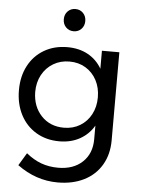

<svg xmlns="http://www.w3.org/2000/svg" viewBox="-61 -788 761 1032"><g transform="rotate(5 319.0 -271.5)"><path d="M559 -529V-54Q559 22 525.5 79Q492 136 431 166.5Q370 197 289 197Q172 197 71 123L112 55Q151 87 193 102.5Q235 118 285 118Q367 118 416 72Q465 26 465 -51V-125Q437 -77 389 -50.5Q341 -24 279 -24Q208 -24 153.5 -56.5Q99 -89 69 -147Q39 -205 39 -280Q39 -354 69 -411Q99 -468 153.5 -500Q208 -532 279 -532Q342 -532 389.5 -506Q437 -480 465 -432V-529ZM465 -277Q465 -329 443.5 -369.5Q422 -410 384 -433Q346 -456 297 -456Q248 -456 209.5 -433Q171 -410 149 -369.5Q127 -329 127 -277Q128 -199 175 -149Q222 -99 297 -99Q346 -99 384 -122Q422 -145 443.5 -185.5Q465 -226 465 -277ZM362 -680Q362 -654 345.5 -637Q329 -620 304 -620Q279 -620 262.5 -637Q246 -654 246 -680Q246 -706 262.5 -723Q279 -740 304 -740Q329 -740 345.5 -723Q362 -706 362 -680Z"/></g></svg>

Font: Montserrat
Style: Regular
Weight: 400
Designer: Julieta Ulanovsky
Foundry: Julieta Ulanovsky
Version: Version 6.001